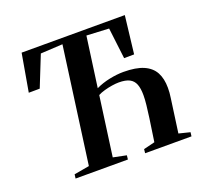

<svg xmlns="http://www.w3.org/2000/svg" viewBox="-127 -893 1113 1043"><g transform="rotate(-20 429.5 -371.5)"><path d="M139 0 142 -23.5 230 -39 321.5 -710 194 -703 123 -525.5 59.5 -525 97.5 -743H694L668.5 -525L610.5 -524.5L589 -703.5L460 -710L420 -420Q456 -437.5 499.5 -446.5Q543 -455.5 580.5 -455.5Q653 -455.5 696.5 -436.5Q740 -417.5 759.5 -381.2Q779 -345 779 -292Q779 -278.5 778 -263.8Q777 -249 774.5 -234L747.5 -39L812 -23L809 0H541L543.5 -23L608.5 -39L628 -171.5Q633.5 -211.5 637 -243.2Q640.5 -275 640.5 -300Q640.5 -339 631 -363.2Q621.5 -387.5 599.2 -399Q577 -410.5 537.5 -410.5Q520.5 -410.5 498 -407Q475.5 -403.5 453.2 -397.2Q431 -391 415 -382.5L368 -39L444 -23.5L441.5 0Z"/></g></svg>

Font: Merriweather 120pt SemiBold
Style: Italic
Weight: 600
Italic angle: -7.8°
Version: Version 2.101